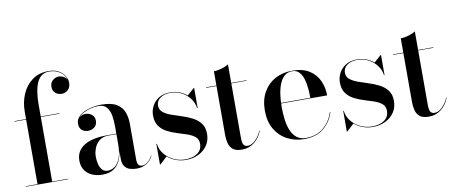

<svg xmlns="http://www.w3.org/2000/svg" viewBox="-67 -1039 3143 1327"><g transform="rotate(-10 1504.5 -375.0)"><path d="M106.5 0V-511.5Q106.5 -578.5 131 -635Q155.5 -691.5 202.2 -725.8Q249 -760 316.5 -760Q358 -760 386.2 -744.2Q414.5 -728.5 429 -704.8Q443.5 -681 443.5 -657Q443.5 -623.5 424.2 -606.2Q405 -589 379.5 -589Q366 -589 351.8 -595Q337.5 -601 327.8 -614.2Q318 -627.5 318 -649.5Q318 -678.5 338 -694.5Q358 -710.5 379 -710.5Q394 -710.5 408.8 -704Q423.5 -697.5 433 -685.5Q442.5 -673.5 442.5 -657H440Q440 -683 424.8 -705.8Q409.5 -728.5 382 -742.2Q354.5 -756 318.5 -756Q278 -756 254 -728.5Q230 -701 219.8 -652.2Q209.5 -603.5 209.5 -540V0ZM25 0V-3.5H321V0ZM25 -456.5V-460H341V-456.5Z M801.5 10Q775.5 10 753.2 3Q731 -4 717.2 -22.8Q703.5 -41.5 703.5 -76V-304.5Q703.5 -340.5 698 -377Q692.5 -413.5 673.2 -437.8Q654 -462 614 -462Q587.5 -462 560.2 -455.2Q533 -448.5 509.8 -436.2Q486.5 -424 472.5 -406Q458.5 -388 458.5 -364.5H455.5Q455.5 -391.5 474 -407.8Q492.5 -424 516 -424Q540.5 -424 560.2 -409Q580 -394 580 -366.5Q580 -335 559.8 -320.2Q539.5 -305.5 516 -305.5Q489.5 -305.5 472 -320.8Q454.5 -336 454.5 -364.5Q454.5 -389.5 469.5 -408.5Q484.5 -427.5 510.5 -440.8Q536.5 -454 569 -461Q601.5 -468 635.5 -468Q706.5 -468 743.5 -444.8Q780.5 -421.5 794 -384.2Q807.5 -347 807.5 -304.5V-47Q807.5 -29.5 815 -16.8Q822.5 -4 843 -4Q859.5 -4 880.2 -19.5Q901 -35 914 -63L916 -60.5Q902.5 -29 871.8 -9.5Q841 10 801.5 10ZM562 10Q497 10 458.2 -23.2Q419.5 -56.5 419.5 -113.5Q419.5 -180.5 476 -216.5Q532.5 -252.5 639 -252.5H750V-249H648.5Q606.5 -249 581.8 -227.8Q557 -206.5 546.5 -176.8Q536 -147 536 -120.5Q536 -95.5 541.8 -70Q547.5 -44.5 562 -27.5Q576.5 -10.5 601 -10.5Q629 -10.5 652.2 -28Q675.5 -45.5 689.5 -83Q703.5 -120.5 703.5 -180.5H706.5Q706.5 -123 691.5 -80Q676.5 -37 644.8 -13.5Q613 10 562 10Z M963.5 10V-134.5H967.5Q972 -95 997.2 -63.2Q1022.5 -31.5 1060.8 -13Q1099 5.5 1143 5.5Q1173.5 5.5 1200.5 -3.5Q1227.5 -12.5 1244.5 -32.2Q1261.5 -52 1261.5 -84Q1261.5 -115 1240.8 -132.5Q1220 -150 1187.5 -161.2Q1155 -172.5 1118.2 -183.5Q1081.5 -194.5 1049 -211.5Q1016.5 -228.5 995.8 -257Q975 -285.5 975 -332.5Q975 -366.5 991.2 -397.8Q1007.5 -429 1039.5 -449Q1071.5 -469 1119 -469Q1155 -469 1184.5 -457.2Q1214 -445.5 1235.5 -426.5L1284.5 -470H1288V-330H1284Q1280.5 -363 1258.8 -394Q1237 -425 1201.5 -445.2Q1166 -465.5 1120 -465.5Q1091.5 -465.5 1069.2 -456.8Q1047 -448 1034 -431.8Q1021 -415.5 1021 -392.5Q1021 -363.5 1042.8 -346Q1064.5 -328.5 1098.8 -316.2Q1133 -304 1171.2 -292Q1209.5 -280 1243.8 -262.2Q1278 -244.5 1299.5 -216.2Q1321 -188 1321 -143Q1321 -96.5 1297.8 -62.2Q1274.5 -28 1235 -9Q1195.5 10 1148 10Q1110 10 1076.5 -2.5Q1043 -15 1018 -37L967 10Z M1541 7Q1497.5 7 1476.8 -10.5Q1456 -28 1449.2 -55.5Q1442.5 -83 1442.5 -112.5V-560Q1468 -560 1498 -569Q1528 -578 1546.5 -590V-76.5Q1546.5 -39 1555.5 -25.5Q1564.5 -12 1584.5 -12Q1611.5 -12 1638.2 -38.2Q1665 -64.5 1680.5 -101.5L1683.5 -100.5Q1665.5 -53 1628.2 -23Q1591 7 1541 7ZM1370 -456.5V-460H1653.5V-456.5Z M1978 10Q1911.5 10 1858 -18.5Q1804.5 -47 1773.2 -100.8Q1742 -154.5 1742 -230Q1742 -305.5 1772.5 -359.2Q1803 -413 1855.5 -441.5Q1908 -470 1975 -470Q2049.5 -470 2095.5 -440.2Q2141.5 -410.5 2163 -362.5Q2184.5 -314.5 2184.5 -260H1809V-264H2067Q2067 -294 2064 -328.8Q2061 -363.5 2051.8 -395Q2042.5 -426.5 2024 -446.5Q2005.5 -466.5 1975 -466.5Q1941 -466.5 1919 -446.2Q1897 -426 1884.2 -392.2Q1871.5 -358.5 1866.2 -317.2Q1861 -276 1861 -233Q1861 -188.5 1866.5 -146Q1872 -103.5 1886 -69.8Q1900 -36 1925.2 -15.8Q1950.5 4.5 1989.5 4.5Q2065 4.5 2114.5 -38Q2164 -80.5 2182.5 -142H2186.5Q2167 -77.5 2115.2 -33.8Q2063.5 10 1978 10Z M2275 10V-134.5H2279Q2283.5 -95 2308.8 -63.2Q2334 -31.5 2372.2 -13Q2410.5 5.5 2454.5 5.5Q2485 5.5 2512 -3.5Q2539 -12.5 2556 -32.2Q2573 -52 2573 -84Q2573 -115 2552.2 -132.5Q2531.5 -150 2499 -161.2Q2466.5 -172.5 2429.8 -183.5Q2393 -194.5 2360.5 -211.5Q2328 -228.5 2307.2 -257Q2286.5 -285.5 2286.5 -332.5Q2286.5 -366.5 2302.8 -397.8Q2319 -429 2351 -449Q2383 -469 2430.5 -469Q2466.5 -469 2496 -457.2Q2525.5 -445.5 2547 -426.5L2596 -470H2599.5V-330H2595.5Q2592 -363 2570.2 -394Q2548.5 -425 2513 -445.2Q2477.5 -465.5 2431.5 -465.5Q2403 -465.5 2380.8 -456.8Q2358.5 -448 2345.5 -431.8Q2332.5 -415.5 2332.5 -392.5Q2332.5 -363.5 2354.2 -346Q2376 -328.5 2410.2 -316.2Q2444.5 -304 2482.8 -292Q2521 -280 2555.2 -262.2Q2589.5 -244.5 2611 -216.2Q2632.5 -188 2632.5 -143Q2632.5 -96.5 2609.2 -62.2Q2586 -28 2546.5 -9Q2507 10 2459.5 10Q2421.5 10 2388 -2.5Q2354.5 -15 2329.5 -37L2278.5 10Z M2852.5 7Q2809 7 2788.2 -10.5Q2767.5 -28 2760.8 -55.5Q2754 -83 2754 -112.5V-560Q2779.5 -560 2809.5 -569Q2839.5 -578 2858 -590V-76.5Q2858 -39 2867 -25.5Q2876 -12 2896 -12Q2923 -12 2949.8 -38.2Q2976.5 -64.5 2992 -101.5L2995 -100.5Q2977 -53 2939.8 -23Q2902.5 7 2852.5 7ZM2681.5 -456.5V-460H2965V-456.5Z"/></g></svg>

Font: Bodoni Moda 48pt Medium
Style: Regular
Weight: 500
Designer: Owen Earl
Foundry: indestructible type
Version: Version 2.005